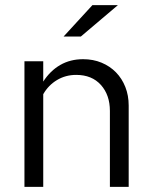

<svg xmlns="http://www.w3.org/2000/svg" viewBox="-20 -726 592 746"><path d="M75 0ZM75 0V-488H148V-409Q175 -451 214 -473.5Q253 -496 303 -496Q342 -496 374.5 -482.5Q407 -469 430.5 -445Q454 -421 467 -388Q480 -355 480 -316V0H407V-295Q407 -357 372 -396Q337 -435 276 -435Q235 -435 201.5 -415Q168 -395 148 -360V0ZM339 -706H438L294 -584H227Z"/></svg>

Font: Rosa Sans Light
Style: Regular
Weight: 300
Designer: Pentagram / MCKL
Foundry: Pentagram / MCKL
Version: Version 1.005;September 16, 2019;FontCreator 11.5.0.2425 64-